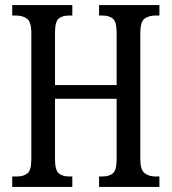

<svg xmlns="http://www.w3.org/2000/svg" viewBox="-20 -734 674 754"><path d="M28 0V-41H47Q73 -41 88 -53.5Q103 -66 103 -109V-605Q103 -648 86 -660.5Q69 -673 43 -673H28V-714H264V-673H251Q225 -673 210.5 -661Q196 -649 196 -605V-400H438V-605Q438 -649 423 -661Q408 -673 382 -673H369V-714H606V-673H590Q565 -673 548 -661Q531 -649 531 -605V-109Q531 -67 548 -54Q565 -41 590 -41H606V0H369V-41H382Q408 -41 423 -53Q438 -65 438 -109V-346H196V-109Q196 -66 210.5 -53.5Q225 -41 251 -41H264V0Z"/></svg>

Font: Noto Serif ExtraCondensed
Style: Regular
Weight: 400
Width: 2
Designer: Monotype Design Team
Foundry: Monotype Imaging Inc.
Version: Version 2.015